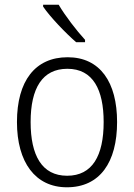

<svg xmlns="http://www.w3.org/2000/svg" viewBox="-20 -785 569 815"><path d="M229 -765H163V-757C192 -714 258 -645 303 -606H341V-616C305 -655 256 -719 229 -765ZM477 -267C477 -436 405 -542 267 -542C129 -542 52 -441 52 -267C52 -96 130 10 264 10C404 10 477 -96 477 -267ZM110 -267C110 -411 160 -493 266 -493C375 -493 420 -404 420 -267C420 -124 372 -39 265 -39C158 -39 110 -125 110 -267Z"/></svg>

Font: Noto Sans Malayalam SemiCondensed Light
Style: Regular
Weight: 300
Width: 4
Designer: Jelle Bosma - Monotype Design Team
Foundry: Monotype Imaging Inc.
Version: Version 2.104